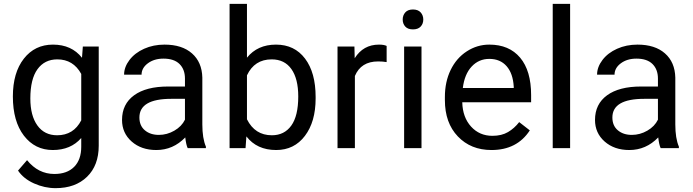

<svg xmlns="http://www.w3.org/2000/svg" viewBox="-20 -770 3603 998"><path d="M46.9 -268.6Q46.9 -392.1 104 -465.1Q161.1 -538.1 255.4 -538.1Q352.1 -538.1 406.2 -469.7L410.6 -528.3H493.2V-12.7Q493.2 89.8 432.4 148.9Q371.6 208 269 208Q211.9 208 157.2 183.6Q102.5 159.2 73.7 116.7L120.6 62.5Q178.7 134.3 262.7 134.3Q328.6 134.3 365.5 97.2Q402.3 60.1 402.3 -7.3V-52.7Q348.1 9.8 254.4 9.8Q161.6 9.8 104.2 -64.9Q46.9 -139.6 46.9 -268.6ZM137.7 -258.3Q137.7 -168.9 174.3 -117.9Q210.9 -66.9 276.9 -66.9Q362.3 -66.9 402.3 -144.5V-385.7Q360.8 -461.4 277.8 -461.4Q211.9 -461.4 174.8 -410.2Q137.7 -358.9 137.7 -258.3Z M955.6 0Q947.8 -15.6 942.9 -55.7Q879.9 9.8 792.5 9.8Q714.4 9.8 664.3 -34.4Q614.3 -78.6 614.3 -146.5Q614.3 -229 677 -274.7Q739.7 -320.3 853.5 -320.3H941.4V-361.8Q941.4 -409.2 913.1 -437.3Q884.8 -465.3 829.6 -465.3Q781.2 -465.3 748.5 -440.9Q715.8 -416.5 715.8 -381.8H625Q625 -421.4 653.1 -458.3Q681.2 -495.1 729.2 -516.6Q777.3 -538.1 835 -538.1Q926.3 -538.1 978 -492.4Q1029.8 -446.8 1031.7 -366.7V-123.5Q1031.7 -50.8 1050.3 -7.8V0ZM805.7 -68.8Q848.1 -68.8 886.2 -90.8Q924.3 -112.8 941.4 -147.9V-256.3H870.6Q704.6 -256.3 704.6 -159.2Q704.6 -116.7 732.9 -92.8Q761.2 -68.8 805.7 -68.8Z M1620.6 -258.3Q1620.6 -137.2 1564.9 -63.7Q1509.3 9.8 1415.5 9.8Q1315.4 9.8 1260.7 -61L1256.3 0H1173.3V-750H1263.7V-470.2Q1318.4 -538.1 1414.6 -538.1Q1510.7 -538.1 1565.7 -465.3Q1620.6 -392.6 1620.6 -266.1ZM1530.3 -268.6Q1530.3 -360.8 1494.6 -411.1Q1459 -461.4 1392.1 -461.4Q1302.7 -461.4 1263.7 -378.4V-149.9Q1305.2 -66.9 1393.1 -66.9Q1458 -66.9 1494.1 -117.2Q1530.3 -167.5 1530.3 -268.6Z M1989.7 -447.3Q1969.2 -450.7 1945.3 -450.7Q1856.4 -450.7 1824.7 -375V0H1734.4V-528.3H1822.3L1823.7 -467.3Q1868.2 -538.1 1949.7 -538.1Q1976.1 -538.1 1989.7 -531.2Z M2170.9 0H2080.6V-528.3H2170.9ZM2073.2 -668.5Q2073.2 -690.4 2086.7 -705.6Q2100.1 -720.7 2126.5 -720.7Q2152.8 -720.7 2166.5 -705.6Q2180.2 -690.4 2180.2 -668.5Q2180.2 -646.5 2166.5 -631.8Q2152.8 -617.2 2126.5 -617.2Q2100.1 -617.2 2086.7 -631.8Q2073.2 -646.5 2073.2 -668.5Z M2534.7 9.8Q2427.2 9.8 2359.9 -60.8Q2292.5 -131.3 2292.5 -249.5V-266.1Q2292.5 -344.7 2322.5 -406.5Q2352.5 -468.3 2406.5 -503.2Q2460.4 -538.1 2523.4 -538.1Q2626.5 -538.1 2683.6 -470.2Q2740.7 -402.3 2740.7 -275.9V-238.3H2382.8Q2384.8 -160.2 2428.5 -112.1Q2472.2 -64 2539.6 -64Q2587.4 -64 2620.6 -83.5Q2653.8 -103 2678.7 -135.3L2733.9 -92.3Q2667.5 9.8 2534.7 9.8ZM2523.4 -463.9Q2468.8 -463.9 2431.6 -424.1Q2394.5 -384.3 2385.7 -312.5H2650.4V-319.3Q2646.5 -388.2 2613.3 -426Q2580.1 -463.9 2523.4 -463.9Z M2943.4 0H2853V-750H2943.4Z M3414.1 0Q3406.2 -15.6 3401.4 -55.7Q3338.4 9.8 3251 9.8Q3172.9 9.8 3122.8 -34.4Q3072.8 -78.6 3072.8 -146.5Q3072.8 -229 3135.5 -274.7Q3198.2 -320.3 3312 -320.3H3399.9V-361.8Q3399.9 -409.2 3371.6 -437.3Q3343.3 -465.3 3288.1 -465.3Q3239.7 -465.3 3207 -440.9Q3174.3 -416.5 3174.3 -381.8H3083.5Q3083.5 -421.4 3111.6 -458.3Q3139.6 -495.1 3187.7 -516.6Q3235.8 -538.1 3293.5 -538.1Q3384.8 -538.1 3436.5 -492.4Q3488.3 -446.8 3490.2 -366.7V-123.5Q3490.2 -50.8 3508.8 -7.8V0ZM3264.2 -68.8Q3306.6 -68.8 3344.7 -90.8Q3382.8 -112.8 3399.9 -147.9V-256.3H3329.1Q3163.1 -256.3 3163.1 -159.2Q3163.1 -116.7 3191.4 -92.8Q3219.7 -68.8 3264.2 -68.8Z"/></svg>

Font: RobotoSquareBracket
Style: Square-Bracket
Weight: 400
Version: Version 2.137; 2017